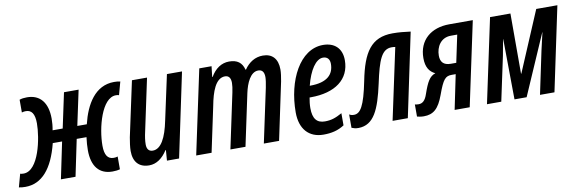

<svg xmlns="http://www.w3.org/2000/svg" viewBox="-88 -878 3649 1216"><g transform="rotate(-10 1736.5 -270.0)"><path d="M-1 8C104 8 177 -75 217 -235H277L228 0H322L371 -235H434C430 -206 428 -177 428 -152C428 -48 474 8 559 8C577 8 594 6 607 2V-80C599 -77 590 -76 581 -76C543 -76 524 -104 524 -164C524 -278 572 -464 663 -464C673 -464 678 -463 683 -461L706 -545C693 -548 679 -549 666 -549C544 -549 480 -439 450 -315H389L437 -540H343L295 -315H230C235 -341 237 -366 237 -389C237 -492 190 -549 106 -549C88 -549 71 -547 58 -542V-460C67 -463 76 -464 84 -464C120 -464 140 -438 140 -376C140 -282 100 -77 2 -77C-9 -77 -14 -78 -20 -80L-43 4C-29 7 -15 8 -1 8Z M795 10C841 10 881 -18 912 -67H915L910 0H988L1102 -540H1005L943 -253C921 -144 886 -78 833 -78C807 -78 795 -96 795 -124C795 -148 799 -176 806 -206L877 -540H780L704 -186C699 -158 694 -124 694 -100C694 -30 729 10 795 10Z M1098 0H1197L1259 -292C1275 -377 1303 -462 1364 -462C1388 -462 1401 -446 1401 -414C1401 -399 1398 -376 1393 -353L1318 0H1415L1486 -334C1499 -394 1527 -462 1578 -462C1603 -462 1616 -446 1616 -413C1616 -398 1612 -372 1607 -347L1533 0H1631L1709 -369C1714 -396 1718 -423 1718 -444C1718 -513 1683 -550 1623 -550C1574 -550 1533 -525 1503 -481H1500C1488 -528 1458 -550 1406 -550C1357 -550 1316 -522 1287 -472H1284L1292 -540H1213Z M1916 10C1965 10 2009 1 2050 -26V-104C2007 -80 1978 -71 1939 -71C1888 -71 1862 -100 1862 -170C1862 -192 1865 -216 1869 -237H1877C2034 -237 2130 -308 2130 -431C2130 -508 2083 -550 2010 -550C1860 -550 1766 -364 1766 -159C1766 -52 1822 10 1916 10ZM1883 -310C1907 -406 1950 -471 1996 -471C2025 -471 2039 -452 2039 -424C2039 -357 1997 -310 1886 -310Z M2141 7C2241 6 2280 -88 2315 -247C2347 -397 2372 -460 2436 -460C2445 -460 2452 -459 2459 -458L2361 0H2459L2572 -537C2531 -542 2500 -546 2457 -546C2318 -546 2263 -458 2228 -281C2196 -121 2168 -81 2128 -80C2116 -80 2106 -82 2097 -88V-2C2110 3 2121 7 2141 7Z M2561 6C2623 6 2658 -24 2689 -109C2724 -206 2740 -222 2781 -222H2806L2760 0H2857L2972 -540H2821C2703 -540 2622 -473 2622 -357C2622 -298 2644 -267 2680 -250C2642 -238 2624 -204 2599 -132C2585 -89 2566 -75 2542 -75C2532 -75 2524 -76 2518 -78V0C2527 2 2541 6 2561 6ZM2787 -292C2740 -292 2721 -316 2721 -356C2721 -412 2753 -467 2818 -467H2859L2822 -292Z M2968 0H3060L3121 -286C3128 -322 3133 -354 3140 -388H3141L3145 0H3223L3392 -388H3393C3384 -350 3376 -314 3367 -275L3309 0H3402L3516 -540H3380L3216 -153H3214V-540H3083Z"/></g></svg>

Font: Noto Sans UI Condensed Medium
Style: Italic
Weight: 500
Width: 3
Italic angle: -12°
Designer: Monotype Design Team
Foundry: Monotype Imaging Inc.
Version: Version 1.901